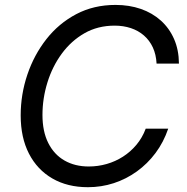

<svg xmlns="http://www.w3.org/2000/svg" viewBox="-20 -758 768 788"><path d="M340.8 10.3Q256.8 10.3 194.8 -25.6Q132.8 -61.5 98.9 -127.4Q64.9 -193.4 64.9 -284.2Q64.9 -370.6 92.3 -451.7Q119.6 -532.7 170.4 -597.4Q221.2 -662.1 293 -700Q364.7 -737.8 454.1 -737.8Q510.7 -737.8 557.9 -721.4Q605 -705.1 639.9 -673.8Q674.8 -642.6 694.3 -598.1Q713.9 -553.7 714.4 -497.1H622.6Q620.6 -534.7 607.2 -563.5Q593.8 -592.3 570.8 -612.3Q547.9 -632.3 517.1 -642.6Q486.3 -652.8 450.7 -652.8Q381.3 -652.8 326.7 -621.6Q272 -590.3 233.4 -537.6Q194.8 -484.9 174.6 -419.4Q154.3 -354 154.3 -286.1Q154.3 -218.3 178.2 -170.9Q202.1 -123.5 244.9 -99.1Q287.6 -74.7 344.2 -74.7Q382.3 -74.7 418 -85Q453.6 -95.2 484.6 -115Q515.6 -134.8 539.8 -163.6Q564 -192.4 578.1 -230H670.4Q651.4 -174.3 618.4 -130.1Q585.4 -85.9 541.7 -54.4Q498 -22.9 447 -6.3Q396 10.3 340.8 10.3Z"/></svg>

Font: Inter 18pt
Style: Italic
Weight: 400
Italic angle: -9.3988°
Designer: Rasmus Andersson
Foundry: rsms
Version: Version 4.001;git-66647c0bb